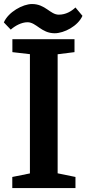

<svg xmlns="http://www.w3.org/2000/svg" viewBox="-25 -958 441 978"><path d="M29.8 -807.1C51.3 -826.2 84 -844.7 115.2 -844.7C159.7 -844.7 185.5 -788.6 253.4 -788.6C301.3 -788.6 372.1 -825.2 395 -877.4L359.4 -919.9C338.4 -900.4 310.5 -883.3 274.4 -883.3C230.5 -883.3 206.5 -937.5 138.2 -937.5C90.8 -937.5 17.1 -896.5 -5.4 -843.8ZM37.6 0H359.4V-56.6L268.6 -75.2V-681.6L354.5 -692.4V-758.3H38.1V-692.4L127.4 -682.1V-74.7L37.6 -56.6Z"/></svg>

Font: Merriweather
Style: Bold
Weight: 700
Designer: Eben Sorkin ( eben@eyebytes.com )
Foundry: Sorkin Type Co.
Version: Version 1.003